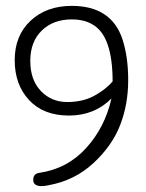

<svg xmlns="http://www.w3.org/2000/svg" viewBox="-20 -404 495 653"><path d="M359 -69Q301 -11 214.5 -11Q128 -11 79 -63.5Q30 -116 30 -199.5Q30 -283 84 -333.5Q138 -384 224 -384Q358 -384 396 -272Q416 -212 416 -131Q416 -50 389 20.5Q362 91 298 150.5Q234 210 145 226Q132 229 122 229Q93 229 93 208Q93 187 113 184Q209 170 273 99.5Q337 29 359 -69ZM224 -338Q161 -338 122 -300Q83 -262 83 -197Q83 -132 119 -94.5Q155 -57 208.5 -57Q262 -57 301 -78.5Q340 -100 363 -127Q363 -281 296 -320Q267 -338 224 -338Z"/></svg>

Font: Flamenco
Style: Regular
Weight: 400
Designer: Luciano Vergara
Foundry: Luciano Vergara
Version: Version 1.003